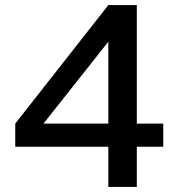

<svg xmlns="http://www.w3.org/2000/svg" viewBox="-20 -735 700 755"><path d="M518 0H406V-158H40V-249L406 -715H518V-249H622V-158H518ZM406 -571 151 -249H406Z"/></svg>

Font: Wix Madefor Display SemiBold
Style: Regular
Weight: 600
Designer: Dalton Maag Ltd
Foundry: Dalton Maag Ltd
Version: Version 3.100